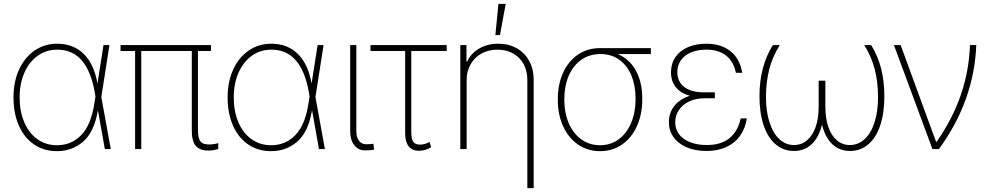

<svg xmlns="http://www.w3.org/2000/svg" viewBox="-20 -760 5043 979"><path d="M48.8 -263.7Q48.8 -342.8 77.1 -405Q105.5 -467.3 156.2 -502.2Q207 -537.1 271.5 -537.1Q354.5 -537.1 407.5 -484.4Q460.4 -431.6 476.6 -335H477.1L507.8 -530.3H538.1L496.6 -265.1L544.9 0H514.6L480 -194.3H478.5Q460 -86.4 403.8 -37.8Q347.7 10.7 270.5 10.7Q203.6 10.7 153.3 -23.7Q103 -58.1 75.9 -120.4Q48.8 -182.6 48.8 -263.7ZM270.5 -19.5Q344.7 -19.5 395 -72Q445.3 -124.5 461.9 -237.3L466.8 -268.1L462.9 -290Q444.8 -395.5 397.5 -451.2Q350.1 -506.8 271.5 -506.8Q215.8 -506.8 172.4 -475.8Q128.9 -444.8 104.5 -389.4Q80.1 -334 80.1 -263.7Q80.1 -191.9 103.8 -136.5Q127.4 -81.1 170.7 -50.3Q213.9 -19.5 270.5 -19.5Z M1055.7 -500H989.3V-99.6Q989.3 -69.3 994.9 -53Q1000.5 -36.6 1012.9 -30Q1025.4 -23.4 1047.9 -23.4Q1069.3 -23.4 1092.8 -30.3V0Q1064.5 7.8 1043 7.8Q999 7.8 978.5 -16.1Q958 -40 958 -93.8V-500H700.2V0H668.9V-500H594.7V-530.3H1055.7Z M1140.6 -263.7Q1140.6 -342.8 1168.9 -405Q1197.3 -467.3 1248 -502.2Q1298.8 -537.1 1363.3 -537.1Q1446.3 -537.1 1499.3 -484.4Q1552.2 -431.6 1568.4 -335H1568.8L1599.6 -530.3H1629.9L1588.4 -265.1L1636.7 0H1606.4L1571.8 -194.3H1570.3Q1551.8 -86.4 1495.6 -37.8Q1439.5 10.7 1362.3 10.7Q1295.4 10.7 1245.1 -23.7Q1194.8 -58.1 1167.7 -120.4Q1140.6 -182.6 1140.6 -263.7ZM1362.3 -19.5Q1436.5 -19.5 1486.8 -72Q1537.1 -124.5 1553.7 -237.3L1558.6 -268.1L1554.7 -290Q1536.6 -395.5 1489.3 -451.2Q1441.9 -506.8 1363.3 -506.8Q1307.6 -506.8 1264.2 -475.8Q1220.7 -444.8 1196.3 -389.4Q1171.9 -334 1171.9 -263.7Q1171.9 -191.9 1195.6 -136.5Q1219.2 -81.1 1262.5 -50.3Q1305.7 -19.5 1362.3 -19.5Z M1796.9 -530.3V-90.8Q1796.9 -60.1 1810.8 -42.2Q1824.7 -24.4 1846.7 -24.4Q1860.4 -24.4 1871.1 -25.4Q1881.8 -26.4 1883.8 -27.3L1887.7 2.9Q1882.8 4.4 1870.6 5.6Q1858.4 6.8 1841.8 6.8Q1807.6 6.8 1786.6 -19.5Q1765.6 -45.9 1765.6 -90.8V-530.3Z M2257.8 -500H2077.1V-87.9Q2077.1 -50.3 2087.6 -36.4Q2098.1 -22.5 2121.1 -22.5Q2146 -22.5 2169.9 -36.1L2178.7 -9.8Q2149.4 8.8 2116.2 8.8Q2082 8.8 2064 -13.7Q2045.9 -36.1 2045.9 -80.1V-500H1869.1V-530.3H2257.8Z M2359.4 0H2327.1V-530.3H2358.4V-446.3H2362.3Q2380.9 -487.8 2423.1 -512.5Q2465.3 -537.1 2520.5 -537.1Q2573.2 -537.1 2614.3 -514.2Q2655.3 -491.2 2678.2 -449.5Q2701.2 -407.7 2701.2 -353.5V199.2H2668.9V-352.5Q2668.9 -397.9 2649.9 -433.1Q2630.9 -468.3 2596.2 -487.5Q2561.5 -506.8 2516.6 -506.8Q2471.2 -506.8 2435.3 -487.1Q2399.4 -467.3 2379.4 -431.9Q2359.4 -396.5 2359.4 -350.6ZM2521.5 -740.2H2558.6L2529.3 -581.1H2505.9Z M3039.1 -514.6H3298.8V-484.4H3129.4Q3190.4 -459 3222.7 -399.2Q3254.9 -339.4 3254.9 -257.8V-253.9Q3254.9 -177.7 3227.8 -117.4Q3200.7 -57.1 3151.9 -23.2Q3103 10.7 3040 10.7Q2977.1 10.7 2928 -22.7Q2878.9 -56.2 2851.6 -115.7Q2824.2 -175.3 2824.2 -251V-253.9Q2824.2 -329.1 2850.8 -388.2Q2877.4 -447.3 2926 -481Q2974.6 -514.6 3039.1 -514.6ZM3040 -19.5Q3093.8 -19.5 3134.8 -49.8Q3175.8 -80.1 3198.2 -133.5Q3220.7 -187 3220.7 -254.9V-258.8Q3220.7 -323.7 3199.5 -375Q3178.2 -426.3 3137.7 -455.3Q3097.2 -484.4 3042 -484.4Q2985.4 -484.4 2943.6 -454.8Q2901.9 -425.3 2879.6 -372.8Q2857.4 -320.3 2857.4 -253.9V-251Q2857.4 -184.6 2880.1 -131.8Q2902.8 -79.1 2944.3 -49.3Q2985.8 -19.5 3040 -19.5Z M3497.6 -271.5Q3449.7 -285.2 3425.5 -315.9Q3401.4 -346.7 3401.4 -391.6Q3401.4 -435.5 3423.8 -468.5Q3446.3 -501.5 3487.3 -519.3Q3528.3 -537.1 3582 -537.1Q3656.7 -537.1 3704.8 -498.8Q3752.9 -460.4 3764.6 -388.7H3732.4Q3720.2 -447.8 3681.6 -477.3Q3643.1 -506.8 3582 -506.8Q3537.1 -506.8 3503.4 -492.7Q3469.7 -478.5 3451.7 -452.6Q3433.6 -426.8 3433.6 -392.6Q3433.6 -343.3 3469.5 -316.2Q3505.4 -289.1 3570.3 -289.1H3625V-258.8H3570.3Q3529.3 -258.8 3495.6 -243.4Q3461.9 -228 3442.4 -200Q3422.9 -171.9 3422.9 -135.7Q3422.9 -101.6 3442.6 -75.4Q3462.4 -49.3 3498.8 -34.9Q3535.2 -20.5 3584 -20.5Q3657.2 -20.5 3700.2 -56.2Q3743.2 -91.8 3756.8 -156.2H3788.1Q3780.8 -106.4 3754.6 -69.1Q3728.5 -31.7 3684.8 -11Q3641.1 9.8 3583 9.8Q3524.4 9.8 3481 -9Q3437.5 -27.8 3414.1 -61Q3390.6 -94.2 3390.6 -136.7Q3390.6 -185.1 3418.7 -220.2Q3446.8 -255.4 3497.6 -271.5Z M3885.7 -265.6Q3885.7 -191.4 3903.8 -135.7Q3921.9 -80.1 3954.1 -50.3Q3986.3 -20.5 4028.3 -20.5Q4065.9 -20.5 4094.5 -44.2Q4123 -67.9 4138.7 -111.8Q4154.3 -155.8 4154.3 -214.8V-348.6H4188.5V-214.8Q4188.5 -155.8 4203.9 -111.8Q4219.2 -67.9 4247.6 -44.2Q4275.9 -20.5 4313.5 -20.5Q4356 -20.5 4388.4 -50.3Q4420.9 -80.1 4439 -135.5Q4457 -190.9 4457 -265.6Q4457 -340.8 4440.4 -406Q4423.8 -471.2 4386.7 -530.3H4421.9Q4489.3 -423.3 4489.3 -269.5Q4489.3 -184.1 4468.3 -121.1Q4447.3 -58.1 4407.7 -24.2Q4368.2 9.8 4314.5 9.8Q4260.7 9.8 4224.1 -24.7Q4187.5 -59.1 4171.4 -124.5Q4155.3 -59.1 4118.7 -24.7Q4082 9.8 4028.3 9.8Q3974.6 9.8 3934.8 -24.2Q3895 -58.1 3873.8 -121.1Q3852.5 -184.1 3852.5 -269.5Q3852.5 -421.9 3920.9 -530.3H3956.1Q3918.9 -471.2 3902.3 -406Q3885.7 -340.8 3885.7 -265.6Z M4538.1 -530.3H4572.3L4752.9 -37.1H4755.9Q4917 -267.1 4925.8 -530.3H4958Q4952.6 -389.2 4905 -255.9Q4857.4 -122.6 4767.6 0H4734.4Z"/></svg>

Font: Pretendard Std Thin
Style: Regular
Weight: 100
Designer: Base glyphs from Inter by Rasmus Andersson; Hangeul glyphs from Noto Sans CJK(Source Han Sans) by Jang Soo-young and Kan
Foundry: Kil Hyung-jin
Version: Version 1.309